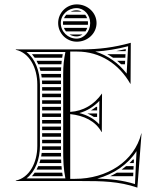

<svg xmlns="http://www.w3.org/2000/svg" viewBox="-20 -825 725 875"><path d="M301.5 -772H351.9C345 -775.9 337.1 -778 329 -778C319.1 -778 309.7 -775.8 301.5 -772ZM282.2 -758C277.8 -753.3 274.2 -747.9 271.6 -742H377.1C375 -747.9 371.9 -753.3 368.3 -758ZM267.6 -728C267.2 -725.4 267 -722.7 267 -720C267 -717.3 267.2 -714.6 267.5 -712H380.6C380.9 -714.6 381 -717.3 381 -720C381 -722.7 380.8 -725.4 380.5 -728ZM377.5 -698H271.2C273.5 -692.2 276.6 -686.8 280.5 -682H369.7C372.9 -686.8 375.6 -692.1 377.5 -698ZM356.1 -668H296.6C306 -662.3 317.1 -659 329 -659C338.7 -659 348.1 -662.3 356.1 -668ZM257 -720C257 -757.5 289.3 -788 329 -788C363.2 -788 391 -757.5 391 -720C391 -680.8 363.2 -649 329 -649C289.3 -649 257 -680.8 257 -720ZM245 -720C245 -673 283 -635 330 -635C379.7 -635 420 -673.1 420 -720C420 -766.9 379.7 -805 330 -805C283.1 -805 245 -766.9 245 -720ZM510.1 -592H552.7L553.2 -601.3C538.2 -597.7 524 -594.6 510.1 -592ZM551.9 -578H468.7C477.8 -573.1 486.6 -567.8 495 -562H551.1ZM550.3 -548H513.9C520.2 -542.9 526.3 -537.6 532.2 -532H549.4ZM482.2 -22H586.9C587.1 -27.3 587.4 -32.7 587.6 -38H512.6C502.8 -32.2 492.6 -26.8 482.2 -22ZM570.3 -82H589.6C589.9 -87.3 590.1 -92.7 590.4 -98H585.6C580.7 -92.5 575.6 -87.1 570.3 -82ZM554.8 -68C548.2 -62.4 541.3 -57 534.1 -52H588.2C588.5 -57.3 588.7 -62.7 589 -68ZM417.9 -338C410.3 -331.9 402.6 -326.6 394.9 -322H422.6C422.6 -327.3 422.6 -332.7 422.7 -338ZM422.5 -308H378C388.8 -303.4 398.7 -298.1 408 -292H422.4C422.4 -297.3 422.5 -302.7 422.5 -308ZM125.8 -22H266C265 -27.4 264.2 -32.8 263.5 -38H138.1C134.3 -32.4 130.2 -27 125.8 -22ZM159.6 -82H259.2C258.9 -87.3 258.7 -92.6 258.5 -98H164.4C163 -92.6 161.4 -87.2 159.6 -82ZM154.3 -68C151.9 -62.5 149.3 -57.2 146.5 -52H261.7C261.1 -57.4 260.6 -62.7 260.2 -68ZM172 -158C172 -152.6 171.8 -147.3 171.4 -142H258V-158ZM170 -128C169.4 -122.6 168.5 -117.3 167.5 -112H258.2C258.1 -117.3 258.1 -122.6 258 -128ZM172 -202H258V-218H172ZM172 -188V-172H258V-188ZM172 -428V-412H258V-428ZM172 -398V-382H258V-398ZM172 -368V-352H258V-368ZM172 -338V-322H258V-338ZM172 -308V-292H258V-308ZM172 -278V-262H258V-278ZM172 -248V-232H258V-248ZM138 -562H263.3C264.1 -567.4 265 -572.7 265.9 -578H125.7C130.1 -573 134.2 -567.6 138 -562ZM146.5 -548C149.3 -542.8 151.8 -537.5 154.2 -532H259.8C260.3 -537.4 260.8 -542.7 261.4 -548ZM159.6 -518C161.4 -512.8 163 -507.4 164.4 -502H258.1C258.3 -507.4 258.5 -512.7 258.8 -518ZM167.5 -488C168.5 -482.7 169.4 -477.4 170 -472H258V-488ZM171.4 -458C171.8 -452.7 172 -447.4 172 -442H258V-458ZM300 -315V-590H332C435 -590 521.7 -534.5 574 -443H575L576 -630C499.3 -608.7 431.7 -600 352 -600H52V-598C113.6 -584.8 150 -517.2 150 -440V-160C150 -82.8 113.6 -15.2 52 -2V0H352C442.9 0 521.4 1 606 30L625 -217H624C592.4 -89.3 467.2 -10 322 -10H300V-305C361.9 -298.5 415.1 -273.9 443 -223H444L445 -398H444C409.1 -348.3 359.9 -318.9 300 -315ZM278 -12H100.8C141 -43.4 162 -99.6 162 -160V-440C162 -500.8 140 -557.4 100.8 -588H278C271.3 -554.3 268 -524.3 268 -490V-140C268 -94.7 269.2 -56.2 278 -12ZM341.6 -309.8C376.8 -319.5 407.6 -338.8 432.8 -365.3L432.2 -258.5C407.8 -284.9 376.8 -300.7 341.6 -309.8ZM423.6 -11.2C498.9 -31.8 563.1 -75.7 602.2 -136.3L595.2 13.9C536.6 -4.2 481.8 -9.5 423.6 -11.2ZM414.3 -590C464.9 -593.3 512.9 -601.1 563.9 -614.3L557.2 -489.7C519.3 -538.2 470.7 -572.6 414.3 -590Z"/></svg>

Font: SortefaxS02
Style: Medium
Weight: 500
Designer: gluk
Foundry: gluk
Version: Version 0.261